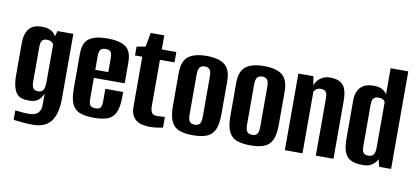

<svg xmlns="http://www.w3.org/2000/svg" viewBox="-69 -866 2657 1221"><g transform="rotate(10 1259.5 -255.5)"><path d="M186 119Q172 119 152 118Q132 117 112.5 115Q93 113 79.5 111.5Q66 110 63 109V48Q76 50 102 52.5Q128 55 146 55Q162 55 176.5 52.5Q191 50 202.5 42.5Q214 35 221 20.5Q228 6 228 -18V-89Q223 -77 213.5 -62.5Q204 -48 186 -38Q168 -28 135 -28Q111 -28 91.5 -33.5Q72 -39 58.5 -54.5Q45 -70 37 -99.5Q29 -129 29 -177V-379Q29 -442 55.5 -473.5Q82 -505 136 -505Q168 -505 187.5 -497Q207 -489 219 -474.5Q231 -460 238 -441L223 -439L240 -495H342V-74Q342 -38 335.5 -3.5Q329 31 313 58.5Q297 86 266.5 102.5Q236 119 186 119ZM184 -96Q201 -96 210.5 -104.5Q220 -113 223.5 -128.5Q227 -144 227 -161V-406Q225 -411 220 -416Q215 -421 206.5 -425Q198 -429 183 -429Q163 -429 153 -417.5Q143 -406 143 -375V-147Q143 -130 147 -119.5Q151 -109 157.5 -104Q164 -99 171 -97.5Q178 -96 184 -96Z M564 8Q512 8 476.5 -3.5Q441 -15 423 -49.5Q405 -84 405 -154V-377Q405 -450 444 -477Q483 -504 562 -504Q640 -504 679 -477Q718 -450 718 -377V-242H519V-107Q519 -77 528.5 -65Q538 -53 563 -53Q586 -53 594.5 -64.5Q603 -76 603 -107V-186H718V-155Q718 -85 700 -50Q682 -15 647.5 -3.5Q613 8 564 8ZM519 -294H603V-383Q603 -412 594.5 -424Q586 -436 562 -436Q538 -436 528.5 -424Q519 -412 519 -383Z M926 3Q903 3 880 -1Q857 -5 839 -16.5Q821 -28 810 -49.5Q799 -71 799 -107V-428H752V-485L809 -495L825 -586H913V-495H1007V-428H913V-127Q913 -106 921 -89.5Q929 -73 957 -73Q970 -73 987 -74.5Q1004 -76 1007 -76V-7Q1004 -7 979.5 -2Q955 3 926 3Z M1202 8Q1152 8 1116.5 -4Q1081 -16 1063 -51.5Q1045 -87 1045 -156V-366Q1045 -443 1084 -473.5Q1123 -504 1202 -504Q1281 -504 1319.5 -473.5Q1358 -443 1358 -366V-156Q1358 -87 1340.5 -52Q1323 -17 1288 -4.5Q1253 8 1202 8ZM1202 -60Q1224 -60 1234 -72.5Q1244 -85 1244 -118V-378Q1244 -409 1234.5 -422.5Q1225 -436 1202 -436Q1180 -436 1169.5 -423Q1159 -410 1159 -378V-118Q1159 -85 1169.5 -72.5Q1180 -60 1202 -60Z M1573 8Q1523 8 1487.5 -4Q1452 -16 1434 -51.5Q1416 -87 1416 -156V-366Q1416 -443 1455 -473.5Q1494 -504 1573 -504Q1652 -504 1690.5 -473.5Q1729 -443 1729 -366V-156Q1729 -87 1711.5 -52Q1694 -17 1659 -4.5Q1624 8 1573 8ZM1573 -60Q1595 -60 1605 -72.5Q1615 -85 1615 -118V-378Q1615 -409 1605.5 -422.5Q1596 -436 1573 -436Q1551 -436 1540.5 -423Q1530 -410 1530 -378V-118Q1530 -85 1540.5 -72.5Q1551 -60 1573 -60Z M1795 0V-495H1892L1902 -437Q1911 -467 1937.5 -486Q1964 -505 1996 -505Q2044 -505 2068 -488.5Q2092 -472 2100.5 -442.5Q2109 -413 2109 -373V0H1995V-366Q1995 -378 1994 -388.5Q1993 -399 1988.5 -407Q1984 -415 1976 -419.5Q1968 -424 1952 -424Q1940 -424 1931 -419.5Q1922 -415 1917 -409Q1912 -403 1909 -398V0Z M2298 7Q2266 7 2242 0.5Q2218 -6 2201 -22Q2184 -38 2176 -68Q2168 -98 2168 -145V-386Q2168 -419 2177 -441Q2186 -463 2201 -476.5Q2216 -490 2235.5 -496Q2255 -502 2278 -502Q2318 -502 2338 -489.5Q2358 -477 2367 -461V-630H2481V0H2404L2392 -47Q2388 -37 2377 -24.5Q2366 -12 2347.5 -2.5Q2329 7 2298 7ZM2324 -58Q2339 -58 2347.5 -63.5Q2356 -69 2360.5 -78.5Q2365 -88 2366 -100Q2367 -112 2367 -126V-410Q2366 -415 2361.5 -420Q2357 -425 2348 -429Q2339 -433 2325 -433Q2310 -433 2301.5 -428.5Q2293 -424 2288.5 -416Q2284 -408 2283 -397.5Q2282 -387 2282 -374V-117Q2282 -100 2284.5 -86.5Q2287 -73 2296 -65.5Q2305 -58 2324 -58Z"/></g></svg>

Font: Alumni Sans Thin
Style: Bold
Weight: 700
Version: Version 1.018